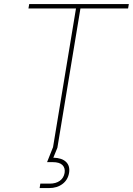

<svg xmlns="http://www.w3.org/2000/svg" viewBox="-20 -748 672 972"><path d="M124 -705.1 127.9 -727.5H632.3L628.4 -705.1H387.2L270.5 0H248L364.7 -705.1ZM180.7 204.1 184.1 181.6H231.9Q263.2 181.6 283 167.2Q302.7 152.8 307.1 127.4Q311 102.5 296.1 87.6Q281.2 72.8 246.6 72.8H218.3L251 -9.3H268.1L270.5 0L250 50.3Q293.5 51.3 314.5 71.8Q335.4 92.3 329.6 127.4Q323.7 162.6 296.4 183.3Q269 204.1 228.5 204.1Z"/></svg>

Font: Inter 20pt Thin
Style: Italic
Weight: 250
Italic angle: -9.3988°
Version: Version 4.001;git-66647c0bb